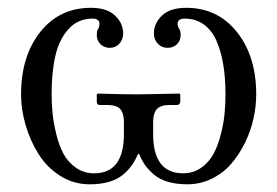

<svg xmlns="http://www.w3.org/2000/svg" viewBox="-20 -462 713 494"><path d="M298.8 -147.9Q298.8 -170.4 289.6 -181.2Q280.3 -191.9 255.9 -191.9H236.8Q229 -191.9 229 -200.2V-219.2L231 -221.2Q298.8 -219.2 335 -219.2L441.9 -221.2L443.8 -219.2V-200.2Q443.8 -196.8 441.4 -194.3Q439 -191.9 436 -191.9H417Q393.1 -191.9 383.5 -181.2Q374 -170.4 374 -147.9V-117.2Q374 -16.1 451.2 -16.1Q477.5 -16.1 497.8 -30.5Q518.1 -44.9 529.5 -66.4Q541 -87.9 548.3 -116.9Q555.7 -146 557.9 -170.4Q560.1 -194.8 560.1 -220.2Q560.1 -262.2 554.4 -296.1Q548.8 -330.1 536.9 -357.2Q524.9 -384.3 504.2 -399.2Q483.4 -414.1 455.1 -414.1Q437 -414.1 437 -400.9Q437 -394 440.9 -388.2Q444.8 -382.3 444.8 -372.1Q444.8 -357.4 435.3 -348.1Q425.8 -338.9 411.1 -338.9Q396 -338.9 386 -349.6Q376 -360.4 376 -376Q376 -401.9 396.7 -421.9Q417.5 -441.9 459 -441.9Q540 -441.9 589.6 -379.6Q639.2 -317.4 639.2 -219.2Q639.2 -188.5 632.1 -156.5Q625 -124.5 610.1 -94.2Q595.2 -64 574.7 -40.3Q554.2 -16.6 524.9 -2.2Q495.6 12.2 461.9 12.2Q434.1 12.2 412.4 5.9Q390.6 -0.5 376.5 -12.5Q362.3 -24.4 353.5 -36.9Q344.7 -49.3 337.9 -65.9H335Q328.1 -49.3 319.3 -36.9Q310.5 -24.4 296.4 -12.5Q282.2 -0.5 260.5 5.9Q238.8 12.2 210.9 12.2Q169.4 12.2 135 -9.5Q100.6 -31.2 79.1 -65.7Q57.6 -100.1 45.9 -140.1Q34.2 -180.2 34.2 -219.2Q34.2 -317.4 83.5 -379.6Q132.8 -441.9 213.9 -441.9Q255.4 -441.9 276.1 -421.9Q296.9 -401.9 296.9 -376Q296.9 -360.4 287.1 -349.6Q277.3 -338.9 262.2 -338.9Q248 -338.9 238.5 -348.4Q229 -357.9 229 -372.1Q229 -384.3 232.9 -388.2Q235.8 -392.6 235.8 -400.9Q235.8 -414.1 217.8 -414.1Q180.7 -414.1 156.5 -387.5Q132.3 -360.8 122.6 -318.8Q112.8 -276.9 112.8 -220.2Q112.8 -195.3 115.2 -170.7Q117.7 -146 124.8 -116.9Q131.8 -87.9 143.3 -66.4Q154.8 -44.9 175.3 -30.5Q195.8 -16.1 222.2 -16.1Q298.8 -16.1 298.8 -117.2Z"/></svg>

Font: Common Serif
Style: Regular
Weight: 400
Designer: Philipp H. Poll, Khaled Hosny
Foundry: Stefan Peev, Context Ltd.
Version: Version 1.026